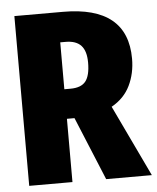

<svg xmlns="http://www.w3.org/2000/svg" viewBox="-51 -739 641 783"><g transform="rotate(-5 269.5 -347.5)"><path d="M245 -259H214V0H37V-695H236Q500 -695 500 -480Q500 -420 476 -370.5Q452 -321 400 -292L539 0H352ZM214 -380H239Q283 -380 301.5 -403.5Q320 -427 320 -480Q320 -527 299.5 -549.5Q279 -572 236 -572H214Z"/></g></svg>

Font: Fira Sans Compressed ExtraBold
Style: Regular
Weight: 800
Width: 1
Designer: bBox Type GmbH & Carrois Corporate GbR & Edenspiekermann AG
Foundry: bBox Type GmbH & Carrois Corporate GbR & Edenspiekermann AG
Version: Version 4.301